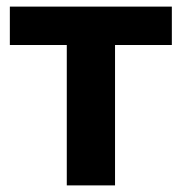

<svg xmlns="http://www.w3.org/2000/svg" viewBox="-20 -561 549 581"><path d="M182.1 0V-424.8H9.8V-541H500V-424.8H328.1V0Z"/></svg>

Font: Inter 17pt
Style: Bold
Weight: 700
Version: Version 4.001;git-66647c0bb